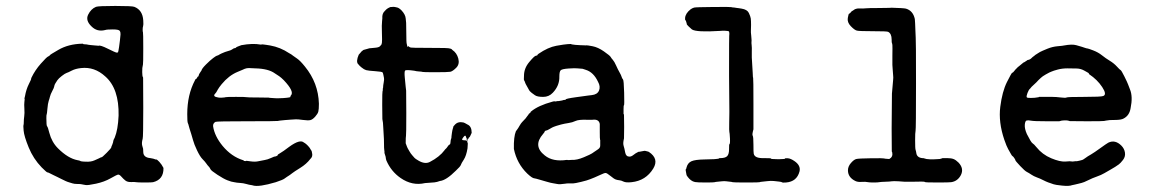

<svg xmlns="http://www.w3.org/2000/svg" viewBox="-20 -591 3869 646"><path d="M303 -568Q311 -571 368 -571Q425 -571 432 -568Q460 -557 462 -522Q463 -507 461.5 -503Q460 -499 460 -491.5Q460 -484 461 -482.5Q462 -481 462 -428.5Q462 -376 461 -374Q458 -363 458.5 -348.5Q459 -334 460 -333Q461 -332 461.5 -329.5Q462 -327 462 -228Q462 -129 460 -124Q456 -110 458.5 -101Q461 -92 461.5 -90.5Q462 -89 462 -80Q462 -61 486 -59Q498 -57 500.5 -55.5Q503 -54 505.5 -54.5Q508 -55 516 -46.5Q524 -38 530 -26Q531 13 495 22Q492 23 467 23Q442 23 438 22Q434 21 421.5 21.5Q409 22 402 16.5Q395 11 388.5 3.5Q382 -4 377.5 -3.5Q373 -3 352 9Q331 21 303 27Q275 33 268 31.5Q261 30 259.5 30Q258 30 254.5 29Q251 28 240.5 28Q230 28 224 26Q218 24 212.5 22.5Q207 21 200.5 18Q194 15 186 11Q178 7 173 4.5Q168 2 159.5 -2Q151 -6 146.5 -8.5Q142 -11 139.5 -11Q137 -11 120 -28Q92 -57 76.5 -95Q61 -133 59.5 -151.5Q58 -170 59 -170.5Q60 -171 60 -180Q60 -189 61.5 -199.5Q63 -210 62 -225Q61 -240 62 -247.5Q63 -255 63 -257V-259Q62 -258 62 -259Q62 -260 64 -267Q68 -290 77 -308Q86 -326 85 -326Q84 -326 86 -330Q98 -355 117.5 -377Q137 -399 142 -401Q147 -403 147.5 -405Q148 -407 176 -423Q210 -443 257 -444Q260 -444 260 -443Q260 -442 265.5 -442Q271 -442 272 -441.5Q273 -441 276.5 -440.5Q280 -440 284 -439.5Q288 -439 294.5 -438.5Q301 -438 306 -437.5Q311 -437 312 -437Q317 -440 343 -427Q369 -414 372.5 -414Q376 -414 377 -415Q378 -416 380.5 -432Q383 -448 383.5 -455Q384 -462 384.5 -465Q385 -468 385.5 -475Q386 -482 383 -487Q380 -492 359.5 -492Q339 -492 334 -490Q307 -483 288 -502Q267 -522 276.5 -541.5Q286 -561 303 -568ZM334 -334Q298 -367 253 -362Q234 -360 221.5 -353.5Q209 -347 204 -345.5Q199 -344 188 -335.5Q177 -327 173 -321Q169 -315 166 -310Q163 -305 162.5 -300.5Q162 -296 156 -285Q150 -274 148 -265.5Q146 -257 144 -252Q141 -243 139.5 -225Q138 -207 137 -206Q136 -205 136 -193Q136 -168 138.5 -166Q141 -164 146 -144Q154 -113 175 -92Q209 -58 241 -52Q248 -51 250 -49.5Q252 -48 255.5 -48Q259 -48 259 -47.5Q259 -47 268 -47Q286 -46 298 -51.5Q310 -57 312.5 -58Q315 -59 317.5 -60.5Q320 -62 322 -62Q324 -62 339 -77Q354 -92 354.5 -95.5Q355 -99 356.5 -101.5Q358 -104 358 -105Q358 -106 359.5 -109.5Q361 -113 361 -116Q361 -119 366 -128Q377 -155 379 -202Q381 -293 334 -334Z M807 -49 809 -50Q809 -50 824 -48Q839 -46 849.5 -48.5Q860 -51 870 -52.5Q880 -54 892 -59.5Q904 -65 905 -64.5Q906 -64 910.5 -66Q915 -68 914.5 -69.5Q914 -71 923 -76Q932 -81 953 -97Q990 -124 1003 -111Q1004 -111 1008.5 -107.5Q1013 -104 1017 -99.5Q1021 -95 1022 -93.5Q1023 -92 1025.5 -87.5Q1028 -83 1028.5 -83Q1029 -83 1030 -76Q1033 -64 1024 -56Q1011 -39 990 -26Q969 -13 963.5 -8.5Q958 -4 955.5 -2.5Q953 -1 951 0.5Q949 2 945.5 4Q942 6 937 10Q932 14 908 22Q851 39 831 33Q829 32 824 31.5Q819 31 808.5 28Q798 25 787.5 24.5Q777 24 768 22Q759 20 758 20Q757 20 745 15.5Q733 11 711.5 -3Q690 -17 688 -22Q686 -27 682 -31Q678 -35 674 -41Q670 -47 661.5 -55.5Q653 -64 643 -85Q633 -106 629.5 -119.5Q626 -133 623.5 -140Q621 -147 620 -151Q619 -155 617.5 -159Q616 -163 615 -168Q614 -173 612 -177Q610 -181 610 -207Q610 -272 636 -321Q638 -325 638 -325Q640 -324 642.5 -328.5Q645 -333 645 -333Q648 -333 648.5 -337Q649 -341 653 -346.5Q657 -352 658 -354Q659 -360 673 -374Q687 -388 697 -395.5Q707 -403 709.5 -403.5Q712 -404 714 -405Q716 -406 720 -408.5Q724 -411 725 -411Q726 -411 731 -413.5Q736 -416 746.5 -419Q757 -422 758 -423Q759 -424 763 -426Q767 -428 767 -428.5Q767 -429 770 -429Q773 -429 774 -431Q775 -433 792 -439Q830 -446 857 -441Q861 -441 861.5 -441.5Q862 -442 869 -441Q876 -440 876.5 -440Q877 -440 889 -438Q923 -432 953 -412Q957 -410 960 -408Q963 -406 966 -403.5Q969 -401 979.5 -394Q990 -387 1006 -367Q1051 -312 1053 -242Q1053 -223 1051 -215.5Q1049 -208 1040.5 -198.5Q1032 -189 1024.5 -187Q1017 -185 999 -187.5Q981 -190 975 -189.5Q969 -189 958.5 -188.5Q948 -188 939 -187Q917 -185 914.5 -184Q912 -183 810.5 -183Q709 -183 705 -181Q696 -176 697 -166Q702 -133 729 -100Q759 -64 798 -52Q800 -52 800 -50.5Q800 -49 807 -49ZM839 -361Q825 -362 817.5 -362Q810 -362 803.5 -359.5Q797 -357 794.5 -355.5Q792 -354 779 -349Q750 -337 726 -308Q717 -297 713 -290Q709 -283 708.5 -282Q708 -281 708 -281Q708 -281 704 -276Q694 -266 714 -263Q717 -262 727 -262.5Q737 -263 739 -264Q741 -265 774 -265Q807 -265 809.5 -264Q812 -263 848 -263Q884 -263 884 -262.5Q884 -262 892 -261.5Q900 -261 907 -260.5Q914 -260 933 -261Q962 -263 957 -266Q956 -267 959 -270Q971 -283 935 -321Q926 -330 919.5 -334.5Q913 -339 905 -344Q883 -360 839 -361Z M1271 -550Q1279 -560 1286.5 -564Q1294 -568 1295 -567.5Q1296 -567 1298 -567.5Q1300 -568 1304 -568Q1308 -568 1308.5 -567.5Q1309 -567 1315.5 -566Q1322 -565 1331 -556Q1344 -542 1345 -529Q1346 -516 1346.5 -514Q1347 -512 1347 -480Q1347 -448 1348.5 -443.5Q1350 -439 1349.5 -436Q1349 -433 1351 -433Q1352 -433 1351.5 -435Q1351 -437 1351 -437.5Q1351 -438 1354.5 -435Q1358 -432 1362 -431Q1366 -430 1412.5 -430Q1459 -430 1475 -429.5Q1491 -429 1495 -427.5Q1499 -426 1499 -426Q1499 -426 1502 -423Q1517 -413 1522 -394Q1527 -375 1515 -363Q1503 -351 1495 -349.5Q1487 -348 1445 -348Q1403 -348 1401.5 -349Q1400 -350 1390.5 -350.5Q1381 -351 1374 -353Q1346 -357 1343 -353.5Q1340 -350 1342 -329.5Q1344 -309 1345 -298.5Q1346 -288 1346.5 -286Q1347 -284 1347 -210.5Q1347 -137 1346 -134Q1345 -131 1345 -109Q1349 -99 1349.5 -97Q1350 -95 1351.5 -92.5Q1353 -90 1357.5 -82Q1362 -74 1367.5 -68Q1373 -62 1375 -59.5Q1377 -57 1389 -50Q1410 -38 1426 -46Q1459 -63 1476 -86Q1477 -88 1479 -89.5Q1481 -91 1482.5 -93Q1484 -95 1486.5 -98.5Q1489 -102 1490 -103Q1491 -104 1491 -104Q1495 -104 1495.5 -110.5Q1496 -117 1496.5 -119.5Q1497 -122 1497.5 -123Q1498 -124 1498.5 -126Q1499 -128 1499 -129.5Q1499 -131 1499 -132Q1499 -133 1500.5 -143.5Q1502 -154 1503.5 -158Q1505 -162 1505 -163Q1504 -165 1511.5 -172.5Q1519 -180 1530 -180L1539 -179L1544 -177L1553 -172Q1567 -166 1567 -144Q1561 -132 1561 -131Q1561 -130 1560 -130.5Q1559 -131 1557 -123L1556 -124Q1557 -128 1556.5 -128Q1556 -128 1555.5 -127.5Q1555 -127 1553 -121Q1551 -115 1553 -112V-111Q1553 -109 1554 -109L1553 -92Q1549 -67 1540.5 -54Q1532 -41 1530.5 -36Q1529 -31 1514 -17Q1481 16 1460 18Q1458 19 1450.5 21Q1443 23 1430 23.5Q1417 24 1410 25Q1367 35 1328 8Q1296 -14 1280 -51Q1278 -57 1278 -60Q1278 -63 1275.5 -70Q1273 -77 1273.5 -78.5Q1274 -80 1273 -85.5Q1272 -91 1272 -107.5Q1272 -124 1271 -136Q1270 -148 1269.5 -162Q1269 -176 1268.5 -178Q1268 -180 1267.5 -184Q1267 -188 1266.5 -190.5Q1266 -193 1266 -238Q1266 -283 1267 -283.5Q1268 -284 1268 -291V-294Q1269 -293 1269 -298Q1269 -303 1271 -313.5Q1273 -324 1272 -328.5Q1271 -333 1270 -338.5Q1269 -344 1267.5 -347Q1266 -350 1242.5 -351.5Q1219 -353 1212 -355Q1205 -357 1196.5 -364Q1188 -371 1188 -372Q1188 -373 1185 -375Q1177 -384 1187 -407Q1196 -417 1195.5 -417Q1195 -417 1199 -420Q1203 -423 1203 -423Q1213 -426 1217.5 -427Q1222 -428 1222.5 -428.5Q1223 -429 1238.5 -430Q1254 -431 1258 -435Q1262 -439 1263 -440.5Q1264 -442 1265 -447.5Q1266 -453 1265 -480.5Q1264 -508 1265.5 -519.5Q1267 -531 1266.5 -531Q1266 -531 1266.5 -537.5Q1267 -544 1271 -550ZM1550 -117Q1552 -127 1551 -128L1550 -127L1548 -119Q1548 -120 1548.5 -124.5Q1549 -129 1547 -133Q1545 -137 1539.5 -130Q1534 -123 1535 -121Q1536 -119 1542 -119Q1548 -119 1548 -118Q1548 -117 1549 -116.5Q1550 -116 1550 -117Z M2078 -118Q2076 -107 2078.5 -99.5Q2081 -92 2083.5 -78Q2086 -64 2098 -64Q2104 -64 2111 -69.5Q2118 -75 2118.5 -75Q2119 -75 2124 -78Q2129 -81 2130 -80.5Q2131 -80 2134.5 -81Q2138 -82 2142.5 -82.5Q2147 -83 2148 -83.5Q2149 -84 2154.5 -82.5Q2160 -81 2160.5 -81Q2161 -81 2163 -80Q2198 -57 2178 -24Q2153 17 2105 22Q2086 24 2078 20Q2070 16 2064 15.5Q2058 15 2052 13Q2046 11 2034 1Q2022 -9 2017.5 -9Q2013 -9 1999.5 -2.5Q1986 4 1980.5 6Q1975 8 1965.5 12Q1956 16 1935 21Q1914 26 1909 26Q1904 26 1895 26Q1886 26 1882 27Q1863 30 1854.5 28Q1846 26 1840.5 25.5Q1835 25 1818 20Q1801 15 1795.5 13.5Q1790 12 1785 10.5Q1780 9 1778 9Q1771 9 1754 -7Q1719 -41 1709 -90Q1708 -131 1716 -150L1717 -151L1722 -158L1724 -161Q1724 -161 1727.5 -167Q1731 -173 1732.5 -175Q1734 -177 1736.5 -180Q1739 -183 1744.5 -188.5Q1750 -194 1750.5 -195.5Q1751 -197 1755 -201.5Q1759 -206 1758.5 -206.5Q1758 -207 1762 -210Q1766 -213 1765.5 -214Q1765 -215 1767 -216Q1791 -236 1839 -249Q1846 -251 1846 -250Q1846 -249 1851 -250Q1856 -251 1856.5 -251Q1857 -251 1860 -251Q1863 -251 1866 -252Q1873 -253 1874.5 -254Q1876 -255 1883 -255V-256Q1882 -259 1918.5 -264Q1955 -269 1958.5 -269.5Q1962 -270 1971 -271Q1990 -273 1995.5 -286.5Q2001 -300 1992 -316Q1977 -348 1951 -356Q1947 -357 1943.5 -358.5Q1940 -360 1935 -360Q1930 -360 1922.5 -361Q1915 -362 1893 -360.5Q1871 -359 1866.5 -354.5Q1862 -350 1862 -334Q1863 -303 1840 -279Q1827 -265 1807.5 -265Q1788 -265 1780 -270.5Q1772 -276 1769 -278.5Q1766 -281 1764 -283Q1762 -285 1762 -285Q1762 -285 1759.5 -289Q1757 -293 1756.5 -294.5Q1756 -296 1752 -302.5Q1748 -309 1746.5 -314Q1745 -319 1743.5 -320.5Q1742 -322 1743 -336Q1743 -361 1760.5 -382Q1778 -403 1783 -403.5Q1788 -404 1788 -405.5Q1788 -407 1792 -410Q1824 -432 1852 -437Q1880 -442 1890 -442.5Q1900 -443 1900.5 -443Q1901 -443 1901.5 -442.5Q1902 -442 1905 -441.5Q1908 -441 1916 -440Q1924 -439 1932 -439Q1940 -439 1945.5 -438.5Q1951 -438 1953 -438.5Q1955 -439 1973.5 -435.5Q1992 -432 2012 -418Q2032 -404 2034.5 -399.5Q2037 -395 2042 -389.5Q2047 -384 2053 -370.5Q2059 -357 2064.5 -347.5Q2070 -338 2071.5 -332.5Q2073 -327 2076 -324Q2079 -321 2080 -279Q2081 -237 2079.5 -237Q2078 -237 2078 -224Q2078 -211 2078 -209.5Q2078 -208 2078 -207.5Q2078 -207 2078.5 -207.5Q2079 -208 2079.5 -203Q2080 -198 2080 -163.5Q2080 -129 2079.5 -125.5Q2079 -122 2078 -118ZM1998 -174Q1995 -191 1973 -188Q1970 -188 1955 -188Q1927 -189 1916.5 -184Q1906 -179 1892.5 -177Q1879 -175 1867.5 -172Q1856 -169 1852 -167.5Q1848 -166 1843.5 -164.5Q1839 -163 1830 -157.5Q1821 -152 1817 -151.5Q1813 -151 1813 -149Q1813 -147 1807 -140Q1772 -100 1813 -68Q1840 -46 1887 -53Q1890 -53 1890 -52.5Q1890 -52 1895 -52.5Q1900 -53 1903 -53Q1921 -52 1944.5 -62Q1968 -72 1972 -75Q1976 -78 1980 -80.5Q1984 -83 1984.5 -83.5Q1985 -84 1992.5 -89Q2000 -94 1999.5 -102.5Q1999 -111 1999.5 -115Q2000 -119 1999 -121Q1998 -123 1998 -147Q1998 -171 1998 -174Z M2434 -106Q2437 -106 2436 -125.5Q2435 -145 2434 -147Q2433 -149 2433.5 -179Q2434 -209 2434 -212V-219L2433 -335V-363Q2433 -470 2433.5 -470Q2434 -470 2434 -477.5Q2434 -485 2431.5 -486Q2429 -487 2419.5 -487.5Q2410 -488 2409.5 -487.5Q2409 -487 2402 -487Q2323 -482 2308 -492Q2304 -495 2297 -502Q2290 -509 2290.5 -510Q2291 -511 2290 -513.5Q2289 -516 2288.5 -518.5Q2288 -521 2287.5 -522Q2287 -523 2286 -522.5Q2285 -522 2285 -530Q2286 -546 2304 -560Q2310 -564 2315.5 -565.5Q2321 -567 2380.5 -567.5Q2440 -568 2441 -567Q2442 -566 2446.5 -566Q2451 -566 2451.5 -565.5Q2452 -565 2457.5 -564.5Q2463 -564 2465.5 -563.5Q2468 -563 2475 -562Q2494 -559 2499.5 -547.5Q2505 -536 2506 -529Q2507 -522 2507 -507Q2507 -492 2506.5 -488Q2506 -484 2506.5 -481.5Q2507 -479 2507.5 -471.5Q2508 -464 2508.5 -459Q2509 -454 2508.5 -450.5Q2508 -447 2509 -439Q2510 -431 2509.5 -417Q2509 -403 2509.5 -397.5Q2510 -392 2511 -372Q2512 -352 2512.5 -347Q2513 -342 2513 -336.5Q2513 -331 2514 -329Q2515 -327 2515 -241V-156Q2510 -138 2512.5 -134.5Q2515 -131 2515 -104Q2515 -77 2516 -74Q2519 -58 2550 -59Q2575 -59 2574.5 -57.5Q2574 -56 2579.5 -56Q2585 -56 2592.5 -55.5Q2600 -55 2605 -55.5Q2610 -56 2615.5 -56Q2621 -56 2621 -57.5Q2621 -59 2630.5 -58.5Q2640 -58 2653 -49Q2675 -34 2670 -14Q2661 20 2625 23Q2613 24 2611.5 22.5Q2610 21 2601.5 20Q2593 19 2583.5 18Q2574 17 2561.5 18.5Q2549 20 2543 20.5Q2537 21 2536 22Q2535 23 2491 23Q2447 23 2445 22Q2443 21 2437 20.5Q2431 20 2424 19Q2417 18 2408.5 19Q2400 20 2393.5 20.5Q2387 21 2384.5 22Q2382 23 2354 23Q2326 23 2318.5 21.5Q2311 20 2305 15.5Q2299 11 2294.5 5Q2290 -1 2290 -2Q2290 -3 2289 -7Q2286 -21 2287.5 -21.5Q2289 -22 2290 -28Q2294 -43 2306.5 -48.5Q2319 -54 2349.5 -54.5Q2380 -55 2383.5 -55.5Q2387 -56 2393 -56.5Q2399 -57 2399 -58Q2399 -59 2403 -59Q2420 -59 2426.5 -65.5Q2433 -72 2433 -89Q2433 -106 2434 -106Z M2980 -565Q3019 -564 3028 -562Q3052 -555 3058 -527Q3059 -518 3060 -487L3061 -464Q3062 -459 3062 -310Q3062 -156 3060.5 -151Q3059 -146 3059 -118.5Q3059 -91 3060.5 -87Q3062 -83 3063 -76Q3065 -61 3083 -59Q3089 -59 3090 -58Q3101 -53 3142 -56L3149 -58Q3149 -58 3149.5 -58.5Q3150 -59 3152 -59Q3154 -59 3167 -59Q3180 -59 3188 -56Q3196 -53 3205 -44Q3224 -24 3213 -2Q3202 19 3180 22Q3174 23 3133.5 23Q3093 23 3092 21.5Q3091 20 3080.5 20Q3070 20 3048 20.5Q3026 21 3024 20.5Q3022 20 3003.5 19Q2985 18 2980 19Q2975 20 2958.5 20.5Q2942 21 2938 22Q2934 23 2919.5 23Q2905 23 2901 22Q2892 20 2879 21Q2866 22 2858 18Q2833 6 2833 -18Q2833 -31 2843 -42.5Q2853 -54 2861 -56Q2869 -58 2910.5 -58.5Q2952 -59 2953.5 -58Q2955 -57 2972 -56Q2985 -63 2982 -78Q2981 -81 2980.5 -81.5Q2980 -82 2980 -159L2981 -276L2985 -322Q2986 -330 2985 -338Q2984 -346 2983.5 -358Q2983 -370 2982.5 -372.5Q2982 -375 2982.5 -404Q2983 -433 2982.5 -439Q2982 -445 2981 -446Q2980 -447 2980 -458Q2980 -478 2968 -484Q2964 -486 2917.5 -486Q2871 -486 2863 -488Q2855 -490 2842.5 -503Q2830 -516 2832.5 -530.5Q2835 -545 2837 -545Q2839 -545 2842.5 -549.5Q2846 -554 2847 -554Q2848 -554 2852 -557Q2856 -560 2856.5 -560Q2857 -560 2861 -561.5Q2865 -563 2874.5 -562.5Q2884 -562 2892.5 -563Q2901 -564 2935.5 -564Q2970 -564 2971 -564.5Q2972 -565 2980 -565Z M3407 -367 3424 -381Q3424 -380 3427.5 -382.5Q3431 -385 3433 -386Q3435 -387 3436 -388Q3437 -389 3437 -389Q3445 -390 3450 -395Q3455 -400 3457 -401Q3459 -402 3461.5 -404.5Q3464 -407 3465.5 -407.5Q3467 -408 3472.5 -412Q3478 -416 3488.5 -420.5Q3499 -425 3504 -427Q3521 -434 3539 -435.5Q3557 -437 3560 -438Q3587 -443 3601 -439Q3615 -435 3620 -433.5Q3625 -432 3630.5 -430Q3636 -428 3638.5 -428Q3641 -428 3658 -421.5Q3675 -415 3687.5 -405Q3700 -395 3714 -386.5Q3728 -378 3738 -367Q3748 -356 3750.5 -355Q3753 -354 3763 -334Q3773 -314 3775.5 -307Q3778 -300 3782 -290Q3792 -266 3784 -227Q3780 -202 3760 -192Q3753 -188 3736 -187.5Q3719 -187 3714 -187Q3698 -185 3695 -184Q3692 -183 3637 -183Q3582 -183 3579.5 -183.5Q3577 -184 3574.5 -185Q3572 -186 3562 -186Q3552 -186 3544 -183H3502Q3459 -183 3449 -185Q3439 -187 3434 -185.5Q3429 -184 3428 -171Q3427 -158 3435 -140Q3449 -112 3454 -109Q3459 -106 3467 -96Q3487 -71 3517 -58.5Q3547 -46 3565 -47.5Q3583 -49 3584 -48Q3588 -47 3593.5 -48Q3599 -49 3600.5 -48.5Q3602 -48 3612.5 -50.5Q3623 -53 3624 -54Q3625 -55 3627 -56Q3629 -57 3630 -58L3640 -65Q3640 -65 3651 -71.5Q3662 -78 3682 -92.5Q3702 -107 3709 -111Q3732 -122 3753 -101Q3763 -91 3765 -77.5Q3767 -64 3758.5 -53Q3750 -42 3744.5 -38Q3739 -34 3732 -29.5Q3725 -25 3716 -20Q3707 -15 3696 -8.5Q3685 -2 3670.5 3Q3656 8 3641 15.5Q3626 23 3619 24.5Q3612 26 3607 27.5Q3602 29 3596.5 30Q3591 31 3587 32Q3577 36 3553.5 33.5Q3530 31 3525 29Q3520 27 3515 25.5Q3510 24 3507.5 23Q3505 22 3499 19.5Q3493 17 3486.5 13.5Q3480 10 3469 6Q3458 2 3450 -3.5Q3442 -9 3435 -12.5Q3428 -16 3412.5 -32.5Q3397 -49 3396.5 -51.5Q3396 -54 3394 -57Q3389 -65 3387 -65.5Q3385 -66 3381 -73.5Q3377 -81 3372 -89.5Q3367 -98 3359 -121Q3339 -180 3345.5 -231.5Q3352 -283 3368 -315Q3384 -347 3386 -346.5Q3388 -346 3392 -351.5Q3396 -357 3396.5 -357Q3397 -357 3401.5 -362Q3406 -367 3407 -367ZM3461 -262 3475 -264Q3475 -265 3476 -265Q3477 -265 3480.5 -265Q3484 -265 3489.5 -265Q3495 -265 3505.5 -265Q3516 -265 3521 -265Q3533 -265 3549.5 -263Q3566 -261 3568.5 -263Q3571 -265 3628 -265Q3685 -265 3692 -268Q3705 -273 3688.5 -298Q3672 -323 3645 -341Q3642 -343 3644 -343L3643 -345Q3641 -346 3637 -348.5Q3633 -351 3629 -353Q3617 -360 3603.5 -360.5Q3590 -361 3572 -361Q3554 -361 3539 -357Q3524 -353 3517.5 -350Q3511 -347 3510.5 -347Q3510 -347 3498.5 -340.5Q3487 -334 3482 -329Q3477 -324 3474 -321.5Q3471 -319 3467 -314L3451 -299Q3447 -294 3446 -293Q3441 -289 3437 -278Q3433 -267 3434.5 -264Q3436 -261 3448.5 -261.5Q3461 -262 3461 -262Z"/></svg>

Font: TT2020 Style E
Style: Regular
Weight: 400
Version: Version 00.2